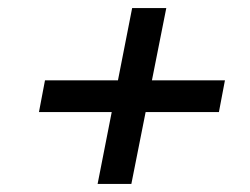

<svg xmlns="http://www.w3.org/2000/svg" viewBox="-20 -589 623 478"><path d="M223 -131 309 -569H394L307 -131ZM77 -310 92 -389H540L525 -310Z"/></svg>

Font: Montserrat Thin Medium
Style: Italic
Weight: 500
Italic angle: -11.3°
Version: Version 9.000